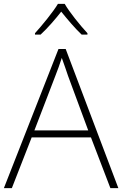

<svg xmlns="http://www.w3.org/2000/svg" viewBox="-20 -968 630 988"><path d="M313 -948H278C253 -906 197 -838 160 -797V-790H189C226 -824 266 -871 295 -908C325 -871 364 -824 400 -790H430V-797C392 -838 337 -906 313 -948ZM548 0H589L318 -716H281L0 0H41L143 -261H448ZM330 -578 434 -297H157L265 -578C275 -604 288 -638 298 -670C310 -636 323 -600 330 -578Z"/></svg>

Font: Noto Sans Georgian ExtraLight
Style: Regular
Weight: 200
Designer: Monotype Design Team, Akaki Razmadze
Foundry: Google LLC
Version: Version 2.005